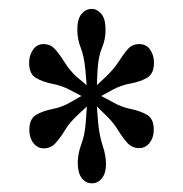

<svg xmlns="http://www.w3.org/2000/svg" viewBox="-20 -842 422 442"><path d="M191.5 -420Q177.5 -420 168.2 -432Q159 -444 159 -467Q159 -488 167.2 -510Q175.5 -532 177.5 -561.5L180 -597L156 -574.5Q140 -559.5 129.5 -542.2Q119 -525 108 -512.8Q97 -500.5 81 -500.5Q66 -500.5 56.8 -512.8Q47.5 -525 47.5 -543Q47.5 -568.5 63.5 -577.8Q79.5 -587 101.5 -591.2Q123.5 -595.5 143 -607L167.5 -621L141 -635Q122 -645 100 -649.2Q78 -653.5 62.5 -662.8Q47 -672 47 -697.5Q47 -714.5 56 -727.5Q65 -740.5 80 -740.5Q96.5 -740.5 107.2 -728.2Q118 -716 128.8 -698.5Q139.5 -681 156.5 -665L179.5 -646L176.5 -682Q173.5 -712.5 165.8 -732.2Q158 -752 158 -773.5Q158 -798.5 167.8 -810Q177.5 -821.5 191 -821.5Q203.5 -821.5 213.2 -810Q223 -798.5 223 -773.5Q223 -751 214.8 -732Q206.5 -713 204.5 -680L203 -646L224.5 -666Q243 -684 253.8 -701Q264.5 -718 274.5 -729.2Q284.5 -740.5 300.5 -740.5Q317 -740.5 325.8 -727.5Q334.5 -714.5 334.5 -698Q334.5 -672.5 319 -663.2Q303.5 -654 281.5 -650Q259.5 -646 240.5 -636L213 -621L238.5 -607.5Q259 -595.5 281.2 -591Q303.5 -586.5 318.8 -577.5Q334 -568.5 334 -543Q334 -525.5 324.5 -513.2Q315 -501 300.5 -501Q284 -501 273 -513.2Q262 -525.5 251.5 -542.8Q241 -560 225.5 -575L203 -597L206 -559Q209 -528.5 216.5 -506.2Q224 -484 224 -464.5Q224 -443.5 214.8 -431.8Q205.5 -420 191.5 -420Z"/></svg>

Font: Libre Caslon Condensed Medium
Style: Regular
Weight: 500
Designer: Pablo Impallari, Rodrigo Fuenzalida, Katja Schimmel, Ertekin Erdin
Foundry: Pablo Impallari, Rodrigo Fuenzalida
Version: Version 2.000; ttfautohint (v1.8.4.7-5d5b);gftools[0.9.33]